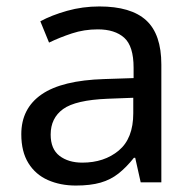

<svg xmlns="http://www.w3.org/2000/svg" viewBox="-20 -565 601 595"><path d="M288 -545Q386 -545 433 -502Q480 -459 480 -365V0H416L399 -76H395Q372 -47 347.5 -27.5Q323 -8 291.5 1Q260 10 215 10Q167 10 128.5 -7Q90 -24 68 -59.5Q46 -95 46 -149Q46 -229 109 -272.5Q172 -316 303 -320L394 -323V-355Q394 -422 365 -448Q336 -474 283 -474Q241 -474 203 -461.5Q165 -449 132 -433L105 -499Q140 -518 188 -531.5Q236 -545 288 -545ZM314 -259Q214 -255 175.5 -227Q137 -199 137 -148Q137 -103 164.5 -82Q192 -61 235 -61Q303 -61 348 -98.5Q393 -136 393 -214V-262Z"/></svg>

Font: ing115
Style: Regular
Weight: 400
Designer: Monotype Design Team
Foundry: Monotype Imaging Inc.
Version: Version 2.013